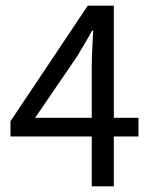

<svg xmlns="http://www.w3.org/2000/svg" viewBox="-20 -658 537 678"><path d="M304 0V-427Q304 -452 306 -488.5Q308 -525 309 -550H305Q293 -527 280 -505.5Q267 -484 253 -460L104 -242H469V-176H17V-230L290 -638H382V0Z"/></svg>

Font: Source Sans 3
Style: Regular
Weight: 400
Designer: Paul D. Hunt
Foundry: Adobe
Version: Version 3.046;hotconv 1.0.118;makeotfexe 2.5.65603